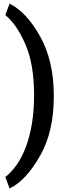

<svg xmlns="http://www.w3.org/2000/svg" viewBox="-20 -816 380 1062"><path d="M33 226.5 9.5 163Q42.5 137.5 71.5 96.8Q100.5 56 122 -0.2Q143.5 -56.5 156 -128.5Q168.5 -200.5 168.5 -289.5Q168.5 -374 156.8 -443.8Q145 -513.5 121 -569.5Q97 -625.5 69.2 -666Q41.5 -706.5 9.5 -732.5L33 -796Q79.5 -772.5 121.8 -727.5Q164 -682.5 201.5 -615.5Q277.5 -480 277.5 -288.5V-281Q277.5 -86.5 201.5 46Q163.5 113 121.5 158.5Q79.5 204 33 226.5Z"/></svg>

Font: Roberto Sans Medium
Style: Regular
Weight: 500
Designer: Google (font) & Cristiano Sobral (main changes)
Version: Version 1.000;October 12, 2021;FontCreator 14.0.0.2814 64-bi